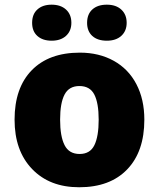

<svg xmlns="http://www.w3.org/2000/svg" viewBox="-20 -787 677 817"><path d="M594.2 -277.8Q594.2 -142.1 521.2 -66.2Q448.2 9.8 316.9 9.8Q190.9 9.8 116.5 -67.9Q42 -145.5 42 -277.8Q42 -413.1 115 -488Q188 -563 319.8 -563Q401.4 -563 463.9 -528.3Q526.4 -493.7 560.3 -429Q594.2 -364.3 594.2 -277.8ZM235.8 -277.8Q235.8 -206.5 254.9 -169.2Q273.9 -131.8 318.8 -131.8Q363.3 -131.8 381.6 -169.2Q399.9 -206.5 399.9 -277.8Q399.9 -348.6 381.3 -384.8Q362.8 -420.9 317.9 -420.9Q273.9 -420.9 254.9 -385Q235.8 -349.1 235.8 -277.8ZM116.7 -689.9Q116.7 -726.6 139.2 -746.8Q161.6 -767.1 199.7 -767.1Q238.3 -767.1 261 -746.3Q283.7 -725.6 283.7 -689.9Q283.7 -655.3 261 -634.5Q238.3 -613.8 199.7 -613.8Q161.6 -613.8 139.2 -633.8Q116.7 -653.8 116.7 -689.9ZM350.6 -689.9Q350.6 -726.6 373 -746.8Q395.5 -767.1 434.6 -767.1Q473.6 -767.1 496.3 -746.1Q519 -725.1 519 -689.9Q519 -655.3 496.3 -634.5Q473.6 -613.8 434.6 -613.8Q395 -613.8 372.8 -634Q350.6 -654.3 350.6 -689.9Z"/></svg>

Font: OpenSansExtrabold
Style: Regular
Weight: 800
Foundry: Ascender Corporation
Version: Version 1.10